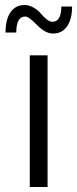

<svg xmlns="http://www.w3.org/2000/svg" viewBox="-20 -747 309 767"><path d="M192 -613Q161 -613 128 -647Q95 -681 81 -681Q45 -681 45 -617H2Q2 -669 22 -698Q42 -727 78 -727Q97 -727 114.5 -716.5Q132 -706 142.5 -693.5Q153 -681 165.5 -670.5Q178 -660 189 -660Q225 -660 225 -721H268Q268 -671 248 -642Q228 -613 192 -613ZM99 0V-526H170V0Z"/></svg>

Font: mBank
Style: Regular
Weight: 400
Designer: Julieta Ulanovsky
Foundry: Julieta Ulanovsky
Version: Version 7.200;PS 007.200;hotconv 1.0.88;makeotf.lib2.5.64775